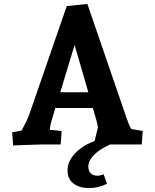

<svg xmlns="http://www.w3.org/2000/svg" viewBox="-20 -736 790 978"><path d="M42 -62 90 -71Q121 -128 132 -161L320 -705L425 -716L626 -131Q634 -105 648 -79L707 -69L702 0H541Q487 24 458.5 53.5Q430 83 430 111Q430 135 442.5 147Q455 159 476 159Q489 159 508 152L525 200Q481 222 434 222Q385 222 354.5 199Q324 176 324 132Q324 86 361.5 46Q399 6 462 -18L479 -88Q473 -118 468 -134L453 -186H262L241 -116Q237 -101 233 -75L294 -69L289 0H187Q152 1 108.5 2.5Q65 4 47 5ZM430 -266 360 -507 287 -266Z"/></svg>

Font: Andada Pro ExtraBold
Style: Regular
Weight: 800
Designer: Carolina Giovagnoli
Foundry: Huerta Tipografica
Version: Version 3.005; ttfautohint (v1.8.4)